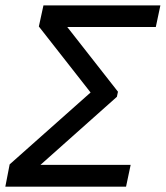

<svg xmlns="http://www.w3.org/2000/svg" viewBox="-38 -696 618 716"><path d="M-18.1 0 -2 -83 299.8 -351.1 106.9 -597.2 124 -675.8H560.1L543 -595.2H212.9L401.9 -354L397.9 -335L112.8 -81.1H449.2L432.1 0Z"/></svg>

Font: Clear Sans
Style: Italic
Weight: 400
Italic angle: -12°
Foundry: Intel Corporation
Version: Version 1.00